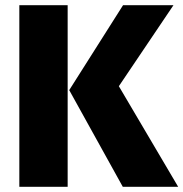

<svg xmlns="http://www.w3.org/2000/svg" viewBox="-20 -715 702 735"><path d="M239 -695H54V0H239ZM644 -695H451L245 -370L450 0H662L435 -385Z"/></svg>

Font: Fira Sans ExtraBold
Style: Regular
Weight: 800
Designer: bBox Type GmbH & Carrois Corporate GbR & Edenspiekermann AG
Foundry: bBox Type GmbH & Carrois Corporate GbR & Edenspiekermann AG
Version: Version 4.300;PS 004.300;hotconv 1.0.88;makeotf.lib2.5.64775